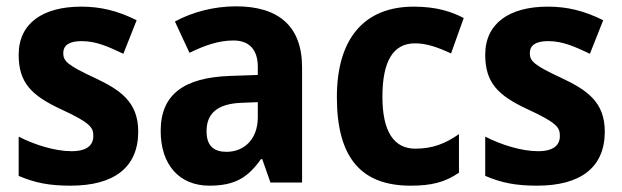

<svg xmlns="http://www.w3.org/2000/svg" viewBox="-20 -577 1965 607"><path d="M417 -161C417 -255 360 -293 279 -331C193 -371 180 -384 180 -409C180 -434 199 -447 238 -447C285 -447 323 -429 370 -407L412 -513C352 -543 298 -556 237 -556C115 -556 39 -503 39 -404C39 -315 80 -275 172 -232C268 -188 275 -173 275 -147C275 -118 255 -99 206 -99C154 -99 90 -119 39 -145V-21C90 1 136 10 203 10C341 10 417 -48 417 -161Z M726 -557C657 -557 588 -539 533 -509L579 -410C628 -434 672 -449 718 -449C767 -449 795 -421 795 -366V-340L708 -337C562 -332 488 -279 488 -163C488 -56 547 10 642 10C723 10 764 -16 805 -74H809L835 0H935V-364C935 -494 861 -557 726 -557ZM744 -252 795 -254V-206C795 -137 752 -97 696 -97C657 -97 633 -115 633 -162C633 -215 663 -249 744 -252Z M1278 10C1345 10 1387 -1 1431 -31V-153C1388 -123 1348 -107 1293 -107C1226 -107 1189 -160 1189 -271C1189 -382 1222 -440 1292 -440C1328 -440 1363 -428 1406 -408L1446 -520C1408 -540 1360 -556 1288 -556C1134 -556 1045 -458 1045 -270C1045 -77 1123 10 1278 10Z M1892 -161C1892 -255 1835 -293 1754 -331C1668 -371 1655 -384 1655 -409C1655 -434 1674 -447 1713 -447C1760 -447 1798 -429 1845 -407L1887 -513C1827 -543 1773 -556 1712 -556C1590 -556 1514 -503 1514 -404C1514 -315 1555 -275 1647 -232C1743 -188 1750 -173 1750 -147C1750 -118 1730 -99 1681 -99C1629 -99 1565 -119 1514 -145V-21C1565 1 1611 10 1678 10C1816 10 1892 -48 1892 -161Z"/></svg>

Font: Noto Sans Kannada SemiCondensed
Style: Bold
Weight: 700
Width: 4
Designer: Jelle Bosma - Monotype Design Team
Foundry: Monotype Imaging Inc.
Version: Version 2.005